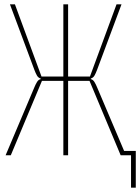

<svg xmlns="http://www.w3.org/2000/svg" viewBox="-20 -718 648 888"><path d="M586 0H538L394 -344H295V0H273V-344H174L30 0H6L138 -312Q144 -327 151 -338.5Q158 -350 168 -352V-355Q157 -358 151 -368.5Q145 -379 139 -395L26 -698H49L172 -364H273V-698H295V-364H396L519 -698H542L429 -395Q423 -379 417 -368.5Q411 -358 400 -355V-352Q410 -350 417 -338.5Q424 -327 430 -312L554 -20H608V150H586Z"/></svg>

Font: IBM Plex Mono Thin
Style: Regular
Weight: 100
Monospace: yes
Designer: Mike Abbink, Paul van der Laan, Pieter van Rosmalen
Foundry: Bold Monday
Version: Version 2.3